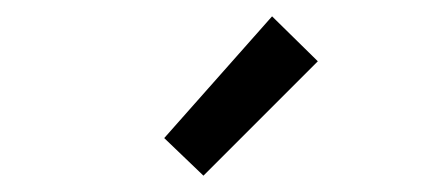

<svg xmlns="http://www.w3.org/2000/svg" viewBox="-20 -789 540 235"><path d="M181 -620 313 -769 369 -714 229 -574Z"/></svg>

Font: Oxanium ExtraLight Medium
Style: Regular
Weight: 500
Version: Version 2.000